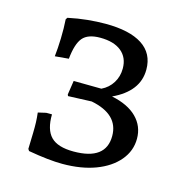

<svg xmlns="http://www.w3.org/2000/svg" viewBox="-77 -528 583 608"><g transform="rotate(15 214.5 -224.0)"><path d="M179 8Q135 8 67 -4L63 -10Q64 -43 64.5 -62.5Q65 -82 64.5 -97Q64 -112 62 -129L88 -135H107Q106 -85 128.5 -62Q151 -39 203 -39Q309 -39 309 -118Q309 -189 218 -207L141 -204L139 -209L146 -255L237 -254Q260 -265 273 -286Q286 -307 286 -333Q286 -369 261.5 -389Q237 -409 192 -409Q152 -409 135 -389Q118 -369 113 -319L68 -315Q71 -341 72 -374.5Q73 -408 71 -437L75 -443Q108 -450 138.5 -453Q169 -456 197 -456Q276 -456 317.5 -429Q359 -402 359 -349Q359 -313 338 -285.5Q317 -258 276 -239Q330 -228 358.5 -199.5Q387 -171 387 -130Q387 -90 360.5 -58.5Q334 -27 287.5 -9.5Q241 8 179 8Z"/></g></svg>

Font: Alegreya
Style: Regular
Weight: 400
Designer: Juan Pablo del Peral
Foundry: Huerta Tipografica
Version: Version 2.009